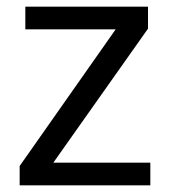

<svg xmlns="http://www.w3.org/2000/svg" viewBox="-20 -556 510 576"><path d="M431 0H39V-58L327 -468H56V-536H424V-470L140 -68H431Z"/></svg>

Font: Noto Sans Tifinagh Rhissa Ixa
Style: Regular
Weight: 400
Designer: JamraPatel
Foundry: JamraPatel LLC
Version: Version 2.006; ttfautohint (v1.8.4.7-5d5b)